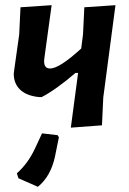

<svg xmlns="http://www.w3.org/2000/svg" viewBox="-20 -488 496 740"><path d="M179 -468 151 -264 150 -252Q150 -224 173 -224Q209 -224 293 -301L300 -356L305 -460L425 -468L378 -112L373 -5L253 4L281 -207H271Q195 -142 141 -114H129Q82 -119 57.5 -142.5Q33 -166 33 -204L35 -220L54 -355L59 -460ZM126 232 51 199 45 180Q88 142 115 84L142 26L202 33L207 41L192 115Q176 191 126 232Z"/></svg>

Font: Alegreya Sans
Style: Bold Italic
Weight: 700
Italic angle: -7°
Designer: Juan Pablo del Peral
Foundry: Huerta Tipografica
Version: Version 2.007